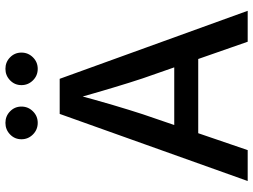

<svg xmlns="http://www.w3.org/2000/svg" viewBox="-138 -840 978 743"><g transform="rotate(-90 351.5 -469.0)"><path d="M22 0 281.7 -727.5H417.5L680.7 0H561L419.4 -405.8Q402.8 -455.6 383.1 -521.5Q363.3 -587.4 336.9 -681.2H360.8Q335.4 -586.9 315.7 -520.3Q295.9 -453.6 280.3 -405.8L141.6 0ZM163.6 -191.4V-284.2H539.6V-191.4ZM456.1 -812.5Q429.7 -812.5 411.4 -831.1Q393.1 -849.6 393.1 -875.5Q393.1 -901.4 411.6 -919.4Q430.2 -937.5 456.1 -937.5Q482.4 -937.5 500.7 -919.4Q519 -901.4 519 -875.5Q519 -849.6 500.7 -831.1Q482.4 -812.5 456.1 -812.5ZM247.1 -812.5Q220.7 -812.5 202.1 -831.1Q183.6 -849.6 183.6 -875.5Q183.6 -901.4 202.1 -919.4Q220.7 -937.5 247.1 -937.5Q273.4 -937.5 291.7 -919.4Q310.1 -901.4 310.1 -875.5Q310.1 -849.6 291.7 -831.1Q273.4 -812.5 247.1 -812.5Z"/></g></svg>

Font: Inter 17pt Medium
Style: Regular
Weight: 500
Version: Version 4.001;git-66647c0bb